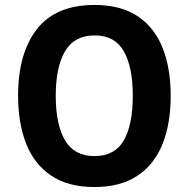

<svg xmlns="http://www.w3.org/2000/svg" viewBox="-20 -745 762 775"><path d="M669 -358Q669 -246 636 -163.5Q603 -81 534.5 -35.5Q466 10 361 10Q256 10 187.5 -35.5Q119 -81 86 -164Q53 -247 53 -359Q53 -530 129 -627.5Q205 -725 362 -725Q467 -725 535 -680Q603 -635 636 -552.5Q669 -470 669 -358ZM205 -358Q205 -242 242.5 -178.5Q280 -115 361 -115Q443 -115 479.5 -178Q516 -241 516 -358Q516 -475 479.5 -538.5Q443 -602 362 -602Q280 -602 242.5 -538Q205 -474 205 -358Z"/></svg>

Font: Noto Sans Devanagari UI SemiCondensed
Style: Bold
Weight: 700
Width: 4
Designer: Jelle Bosma - Monotype Design Team
Foundry: Monotype Imaging Inc.
Version: Version 2.004; ttfautohint (v1.8.4.7-5d5b)